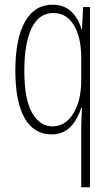

<svg xmlns="http://www.w3.org/2000/svg" viewBox="-20 -559 470 813"><path d="M324 -20Q324 -33 325 -56Q326 -79 327 -103H324Q308 -52 277.5 -21Q247 10 198 10Q124 10 84.5 -58.5Q45 -127 45 -260Q45 -394 85.5 -466.5Q126 -539 202 -539Q252 -539 282.5 -509.5Q313 -480 325 -435H327L332 -529H361V234H324ZM202 -24Q257 -24 290.5 -78.5Q324 -133 324 -220V-312Q324 -402 292.5 -453Q261 -504 206 -504Q145 -504 114 -440Q83 -376 83 -260Q83 -138 116 -81Q149 -24 202 -24Z"/></svg>

Font: Noto Sans Lao ExtraCondensed ExtraLight
Style: Regular
Weight: 200
Width: 2
Designer: Monotype Design Team
Foundry: Monotype Imaging Inc.
Version: Version 2.003; ttfautohint (v1.8.4.7-5d5b)